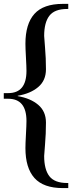

<svg xmlns="http://www.w3.org/2000/svg" viewBox="-24 -734 378 996"><path d="M-4.4 -221.7V-251H18.6Q113.3 -251 113.3 -366.2Q113.3 -388.2 110.6 -436Q107.9 -483.9 107.9 -506.8Q107.9 -609.9 154.5 -661.9Q201.2 -713.9 302.2 -713.9H330.1V-687.5H324.2Q259.3 -687.5 232.2 -652.3Q205.1 -617.2 205.1 -547.4Q205.1 -540 209.7 -486.3Q214.4 -432.6 214.4 -374.5Q214.4 -316.4 174.3 -282.5Q134.3 -248.5 67.9 -237.3V-235.4Q134.3 -224.1 174.3 -190.2Q214.4 -156.2 214.4 -98.1Q214.4 -40 209.7 14.2Q205.1 68.4 205.1 75.2Q205.1 145 232.2 180.2Q259.3 215.3 324.2 215.3H330.1V241.7H302.2Q201.7 241.7 154.8 189.5Q107.9 137.2 107.9 34.2Q107.9 11.2 110.6 -36.6Q113.3 -84.5 113.3 -106.4Q113.3 -221.7 18.6 -221.7Z"/></svg>

Font: Vidaloka
Style: Regular
Weight: 400
Designer: Cyreal (www.cyreal.org)
Foundry: Cyreal (www.cyreal.org)
Version: Version 1.011